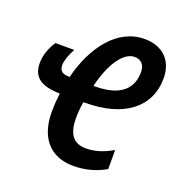

<svg xmlns="http://www.w3.org/2000/svg" viewBox="-106 -644 712 748"><g transform="rotate(20 249.5 -270.0)"><path d="M276 10C325 10 369 -2 409 -25V-104C370 -82 337 -71 299 -71C245 -71 223 -106 223 -170C223 -192 225 -215 229 -237H237C394 -237 491 -309 491 -431C491 -508 441 -550 370 -550C257 -550 178 -444 145 -311C117 -311 102 -319 102 -345C102 -362 110 -387 126 -416H48C29 -388 17 -355 17 -324C17 -269 45 -239 131 -237C128 -213 126 -187 126 -159C126 -52 181 10 276 10ZM244 -310C267 -406 310 -471 357 -471C385 -471 400 -452 400 -424C400 -357 359 -310 249 -310Z"/></g></svg>

Font: Noto Sans UI Condensed Medium
Style: Italic
Weight: 500
Width: 3
Italic angle: -12°
Designer: Monotype Design Team
Foundry: Monotype Imaging Inc.
Version: Version 1.901